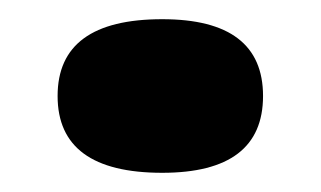

<svg xmlns="http://www.w3.org/2000/svg" viewBox="-20 -170 334 200"><path d="M149 10Q40 10 40 -70Q40 -150 149 -150Q254 -150 254 -70Q254 10 149 10Z"/></svg>

Font: Ojuju ExtraLight ExtraBold
Style: Regular
Weight: 800
Version: Version 1.000